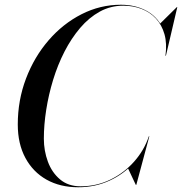

<svg xmlns="http://www.w3.org/2000/svg" viewBox="-20 -780 768 810"><path d="M310 10Q233.5 10 176.2 -22.2Q119 -54.5 87 -114Q55 -173.5 55 -255Q55 -357.5 89.8 -448.8Q124.5 -540 185 -610Q245.5 -680 324 -720Q402.5 -760 490 -760Q549 -760 595.2 -736Q641.5 -712 665.2 -664.2Q689 -616.5 680 -545H678Q685 -596.5 673.8 -635.8Q662.5 -675 637.8 -701.8Q613 -728.5 577.5 -742.2Q542 -756 500 -756Q446.5 -756 401 -731Q355.5 -706 318.2 -662.2Q281 -618.5 252.2 -562.5Q223.5 -506.5 204.2 -443.5Q185 -380.5 175 -316.8Q165 -253 165 -195Q165 -144 182 -98Q199 -52 233.5 -23Q268 6 320 6Q387 6 445 -22Q503 -50 545.5 -97.8Q588 -145.5 608 -205H610Q590 -143.5 546.5 -94.8Q503 -46 442.2 -18Q381.5 10 310 10ZM553 0 520 -70Q539.5 -89.5 558.5 -111.2Q577.5 -133 597 -174L608 -205H610L555 0ZM678 -545 681 -565Q682.5 -599.5 676.8 -628.5Q671 -657.5 655 -680L726 -750H728L680 -545Z"/></svg>

Font: Bodoni Moda 96pt
Style: Italic
Weight: 400
Italic angle: -13°
Version: Version 2.004